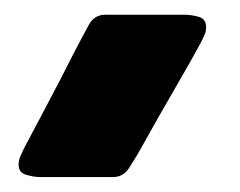

<svg xmlns="http://www.w3.org/2000/svg" viewBox="-20 -111 321 257"><path d="M227.1 -91.3Q235.4 -91.3 245.6 -88.6Q255.9 -85.9 255.9 -74.7Q255.9 -69.3 253.7 -64.2Q251.5 -59.1 249 -54.2Q234.9 -28.3 220 -2.7Q205.1 22.9 190.4 48.8Q181.2 64.9 172.1 81.5Q163.1 98.1 152.8 113.8Q145 126 131.3 126H33.7Q25.4 126 15.1 123Q4.9 120.1 4.9 109.4Q4.9 104 7.1 98.6Q9.3 93.3 11.7 88.4Q23.9 65.4 35.9 42.7Q47.9 20 59.6 -2.4Q69.3 -21.5 79.1 -40.5Q88.9 -59.6 99.1 -78.1Q106.4 -91.3 121.1 -91.3Z"/></svg>

Font: Belanosima SemiBold
Style: Regular
Weight: 600
Designer: The DocRepair Project, Santiago Orozco
Foundry: Google
Version: Version 2.000